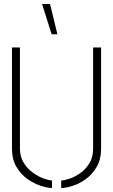

<svg xmlns="http://www.w3.org/2000/svg" viewBox="-20 -938 567 963"><path d="M239 -766 191 -918H231L268 -766ZM241 5Q219 5 185 -6Q151 -17 118 -40Q85 -63 62.5 -101Q40 -139 40 -193V-700H80V-193Q80 -152 99 -121.5Q118 -91 145.5 -71.5Q173 -52 199.5 -42.5Q226 -33 241 -33ZM287 5V-33Q303 -33 329.5 -42Q356 -51 383 -70Q410 -89 428.5 -119.5Q447 -150 447 -193V-700H487V-193Q487 -139 465 -101Q443 -63 410 -39.5Q377 -16 343.5 -5.5Q310 5 287 5Z"/></svg>

Font: Stick No Bills ExtraLight
Style: Regular
Weight: 200
Designer: Kosala Senevirathne, Siva Puranthara, Lasantha Premarathna, Tharique Azeez
Foundry: mooniak
Version: Version 2.000